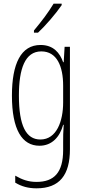

<svg xmlns="http://www.w3.org/2000/svg" viewBox="-20 -784 470 1046"><path d="M316 -756V-764H272C241 -713 209 -671 165 -618V-606H187C227 -643 284 -709 316 -756ZM201 -539C94 -539 45 -437 45 -263C45 -78 100 10 195 10C263 10 306 -38 324 -104H327C324 -65 324 -37 324 -8V33C324 156 275 207 179 207C135 207 101 195 63 173V211C97 232 135 242 179 242C305 242 361 169 361 29V-529H332L327 -445H324C306 -496 271 -539 201 -539ZM205 -504C290 -504 324 -423 324 -317V-226C324 -125 289 -24 200 -24C122 -24 83 -99 83 -263C83 -409 116 -504 205 -504Z"/></svg>

Font: Noto Sans ExtraCondensed ExtraLight
Style: Regular
Weight: 200
Width: 2
Designer: Monotype Design Team
Foundry: Monotype Imaging Inc.
Version: Version 2.013